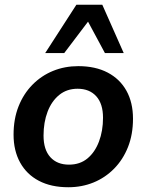

<svg xmlns="http://www.w3.org/2000/svg" viewBox="-20 -777 616 807"><path d="M267 10Q195 10 143.5 -17Q92 -44 64.5 -94Q37 -144 37 -211Q37 -277 58 -330Q79 -383 116.5 -421Q154 -459 203 -479Q252 -499 309 -499Q381 -499 432.5 -472Q484 -445 511.5 -395.5Q539 -346 539 -278Q539 -212 518 -159Q497 -106 459.5 -68Q422 -30 373 -10Q324 10 267 10ZM270 -85Q316 -85 347.5 -111Q379 -137 396 -182Q413 -227 413 -282Q413 -341 384.5 -372.5Q356 -404 306 -404Q261 -404 229 -378Q197 -352 180 -307.5Q163 -263 163 -207Q163 -148 191.5 -116.5Q220 -85 270 -85ZM170 -554 301 -757H410L500 -554H421L350 -686L250 -554Z"/></svg>

Font: Nunito Sans 12pt
Style: Bold Italic
Weight: 700
Italic angle: -9°
Designer: Vernon Adams
Foundry: Vernon Adams
Version: Version 3.101;gftools[0.9.27]